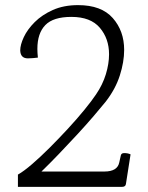

<svg xmlns="http://www.w3.org/2000/svg" viewBox="-20 -810 580 750"><path d="M50 -80V-128Q73 -141 105.5 -169Q138 -197 174.5 -233.5Q211 -270 246.5 -308.5Q282 -347 310.5 -382Q339 -417 355 -441Q381 -479 393.5 -520Q406 -561 406 -598Q406 -659 370 -701.5Q334 -744 259 -744Q188 -744 157 -712Q126 -680 126 -619Q126 -612 126.5 -603Q127 -594 128 -585Q124 -584 109 -583Q94 -582 89 -582Q60 -582 59 -613Q59 -635 73 -665Q87 -695 115.5 -723.5Q144 -752 186.5 -771Q229 -790 285 -790Q376 -790 420.5 -739.5Q465 -689 465 -615Q465 -568 448 -515Q431 -462 393 -413Q376 -392 347 -358Q318 -324 282 -285Q246 -246 209.5 -208Q173 -170 142 -140H388Q439 -140 446 -176L452 -203Q454 -212 465 -212Q480 -212 490 -207L472 -92Q471 -80 456 -80Z"/></svg>

Font: Gowun Batang
Style: Regular
Weight: 400
Designer: Yanghee Ryu
Foundry: Yanghee Ryu
Version: Version 2.000